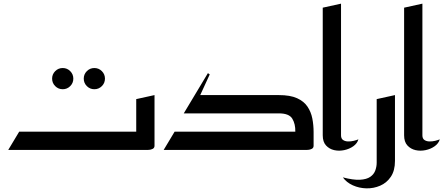

<svg xmlns="http://www.w3.org/2000/svg" viewBox="-20 -820 2425 1050"><path d="M496 -332Q472 -332 455 -349Q438 -366 438 -390Q438 -414 455 -431Q472 -448 496 -448Q520 -448 537 -431Q554 -414 554 -390Q554 -366 537 -349Q520 -332 496 -332ZM323 -332Q299 -332 282 -349Q265 -366 265 -390Q265 -414 282 -431Q299 -448 323 -448Q347 -448 364 -431Q381 -414 381 -390Q381 -366 364 -349Q347 -332 323 -332Z M25 0 85 -100H725V0ZM605 0V-100H725V-278L825 -300V-23Q825 -11 815 -6Q805 -1 795 -0.5Q785 0 785 0Z M875 0 935 -100H1595Q1596 -142 1578.5 -171Q1561 -200 1505 -200H985L1117 -420L1127 -413L1075 -300H1505Q1567 -300 1604.5 -283Q1642 -266 1661.5 -237Q1681 -208 1688 -172Q1695 -136 1695 -97.5Q1695 -59 1695 -23Q1695 -11 1685 -6Q1675 -1 1665 -0.5Q1655 0 1655 0Z M1940 -58Q1934 -36 1912.5 -20.5Q1891 -5 1862.5 1Q1834 7 1807.5 1Q1781 -5 1763 -24.5Q1745 -44 1745 -80V-778L1845 -800V-80Q1845 -62 1856 -54.5Q1867 -47 1883 -46.5Q1899 -46 1915 -50Q1931 -54 1940 -58Z M1855 150Q1912 165 1948.5 163Q1985 161 2005 147Q2025 133 2032.5 112Q2040 91 2040 70V-278L2140 -300V60Q2140 113 2117.5 146.5Q2095 180 2059 195.5Q2023 211 1983.5 210Q1944 209 1909.5 193.5Q1875 178 1855 150Z M2385 -58Q2379 -36 2357.5 -20.5Q2336 -5 2307.5 1Q2279 7 2252.5 1Q2226 -5 2208 -24.5Q2190 -44 2190 -80V-778L2290 -800V-80Q2290 -62 2301 -54.5Q2312 -47 2328 -46.5Q2344 -46 2360 -50Q2376 -54 2385 -58Z"/></svg>

Font: Reem Kufi
Style: Regular
Weight: 400
Designer: Khaled Hosny
Version: Version 1.6